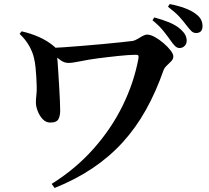

<svg xmlns="http://www.w3.org/2000/svg" viewBox="-20 -864 1040 954"><path d="M827 -663.6Q813.2 -683.3 792.9 -709Q772.6 -734.8 737.6 -763.5L746.8 -777.4Q788.2 -766.3 822.4 -752.1Q856.5 -737.8 879.4 -716.7Q895 -702.1 901.3 -688.8Q907.6 -675.6 907.6 -661.3Q907.6 -646.7 897.5 -636Q887.4 -625.4 871.8 -625.4Q859.6 -625.4 849.3 -635.7Q838.9 -646 827 -663.6ZM904.7 -740.3Q891.8 -757.9 872.5 -779.4Q853.2 -800.9 814.6 -830.7L823.5 -843.8Q910.4 -826.7 951.7 -795.7Q971.2 -781.6 978.8 -766.4Q986.3 -751.1 986.3 -734.7Q986.3 -700 954.2 -700Q940 -700 929.7 -710.7Q919.5 -721.3 904.7 -740.3ZM87.5 -708.4Q134.7 -697.6 175.5 -679.3Q216.2 -661 249.1 -633.2Q260.9 -624 261.5 -612.6Q262 -601.2 262.8 -594.4Q264.2 -580.8 266.4 -553.9Q268.5 -527 270.4 -493.4Q272.3 -459.8 274.5 -425.8Q276.6 -391.8 277.7 -362.4Q278.7 -332.9 279 -315.2Q279.5 -291.3 270.9 -273.2Q262.3 -255 230 -255Q207.5 -255 191.4 -272.7Q175.3 -290.3 166.8 -313.5Q158.3 -336.7 158.3 -354Q158.3 -371.8 160.9 -393.3Q163.5 -414.8 162.2 -440.1Q162 -458.1 160.4 -481.3Q158.9 -504.4 156.6 -529.1Q154.3 -553.7 149 -575.1Q142.7 -604.4 124.9 -636.1Q107.1 -667.8 77.3 -695.8ZM232.3 -625.5Q256.6 -626.2 299 -629.3Q341.4 -632.4 391.4 -636.4Q441.4 -640.4 490.3 -645Q539.3 -649.7 579.1 -653.8Q618.9 -657.9 638.9 -660.5Q649.3 -662.2 662.1 -669.8Q674.8 -677.5 687.8 -684.8Q700.8 -692.1 711.4 -692.1Q727.7 -692.1 749.7 -679.8Q771.7 -667.6 792.6 -649.6Q813.5 -631.7 827.3 -613.8Q841.2 -595.8 841.2 -583.7Q841.2 -570.9 831.1 -560.1Q821 -549.3 809.2 -538.5Q797.3 -527.8 792.4 -514.6Q754.7 -406.8 704.9 -317.9Q655.1 -228.9 589.9 -157.2Q524.8 -85.5 440.9 -29Q357.1 27.5 251.3 70L236.7 49.7Q356.9 -25.6 445.4 -125.6Q533.9 -225.5 590 -340.2Q646 -454.9 667.8 -573.1Q669.6 -584.6 667.1 -588.2Q664.6 -591.8 654.9 -591.8Q637.7 -591.8 615 -590.2Q592.3 -588.5 566.6 -585.9Q541 -583.3 515 -580.1Q489 -577 465.6 -574Q419.4 -568 379.4 -559.6Q339.3 -551.3 320.1 -551.3Q300 -551.3 281.5 -564.4Q263.1 -577.5 231.5 -602.3Z"/></svg>

Font: Noto Serif TC
Style: Regular
Weight: 200
Designer: Ryoko NISHIZUKA 西塚涼子 (kana & ideographs); Frank Grießhammer (Latin, Greek & Cyrillic); Wenlong ZHANG 张文龙 (bopomofo); San
Foundry: Adobe
Version: Version 2.001;hotconv 1.1.0;makeotfexe 2.6.0